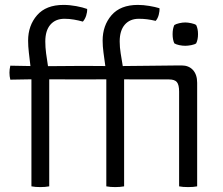

<svg xmlns="http://www.w3.org/2000/svg" viewBox="-20 -759 910 782"><path d="M783 0Q768 3 746.5 3Q724 3 709.5 0V-386Q709.5 -413.5 700.5 -424.5Q691.5 -435.5 668 -435.5H568.5Q547.5 -435.5 526.8 -435.5Q506 -435.5 485.5 -436V0Q469 3 449 3Q429 3 413 0V-436L332 -435.5H306L180.5 -436V0Q164 3 144 3Q124 3 108 0V-436L22 -434.5Q18.5 -448.5 18.5 -463Q18.5 -476 22 -491.5L104 -490Q100.5 -519 97.5 -545Q94.5 -571 94.5 -593.5Q94.5 -655 131 -697Q167.5 -739 238.5 -739Q264 -739 290.8 -734Q317.5 -729 335 -722.5Q335.5 -709 330.8 -694.8Q326 -680.5 317.5 -671Q300 -676 281.2 -679.2Q262.5 -682.5 242.5 -682.5Q206 -682.5 185.2 -658.5Q164.5 -634.5 164.5 -590Q164.5 -566.5 167.8 -541.5Q171 -516.5 175.5 -489.5L306 -490.5H332L409 -490Q405 -518.5 401.5 -544.8Q398 -571 398 -593.5Q398 -655 434.2 -697Q470.5 -739 541.5 -739Q563.5 -739 587.5 -735Q611.5 -731 629.5 -725.5Q630.5 -713.5 626.5 -698.5Q622.5 -683.5 614 -674Q595 -678.5 579 -680.5Q563 -682.5 545.5 -682.5Q509 -682.5 488.2 -658.5Q467.5 -634.5 467.5 -590Q467.5 -566.5 471.5 -541.8Q475.5 -517 480 -490Q537.5 -490.5 595.2 -491.2Q653 -492 710.5 -492.5H719.5Q749 -492.5 766 -473.8Q783 -455 783 -422ZM683 -620Q683 -642 690 -657Q697 -661.5 710 -664.5Q723 -667.5 734.5 -667.5Q745 -667.5 759 -664.5Q773 -661.5 779 -657Q786.5 -642 786.5 -620Q786.5 -597.5 779 -582.5Q773.5 -578 759.2 -575.2Q745 -572.5 734.5 -572.5Q723 -572.5 710 -575.2Q697 -578 690 -582.5Q683 -597.5 683 -620Z"/></svg>

Font: Signika SC Light
Style: Regular
Weight: 300
Designer: Anna Giedryś
Foundry: Anna Giedryś
Version: Version 2.000; ttfautohint (v1.8.3) -l 8 -r 50 -G 200 -x 9 -